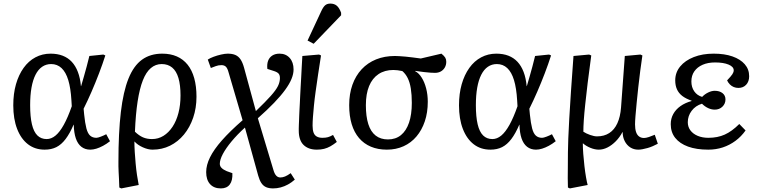

<svg xmlns="http://www.w3.org/2000/svg" viewBox="-20 -820 4236 1070"><path d="M229 14Q175 14 136 -16Q97 -46 75.5 -101.5Q54 -157 54 -233Q54 -298 69 -350.5Q84 -403 111.5 -441.5Q139 -480 177.5 -500.5Q216 -521 262 -521Q300 -521 329.5 -509.5Q359 -498 380 -475.5Q401 -453 414 -419Q427 -385 431 -340H432Q439 -364 447 -391.5Q455 -419 463 -449Q471 -479 478 -508L556 -516L567 -511Q552 -464 532 -411.5Q512 -359 490 -308.5Q468 -258 446 -214L449 -182Q454 -133 461.5 -104.5Q469 -76 482.5 -64Q496 -52 517 -52Q525 -52 542 -58.5Q559 -65 572 -72L593 -33Q574 -18 554.5 -7.5Q535 3 517 8.5Q499 14 483 14Q454 14 433.5 -2Q413 -18 402.5 -49Q392 -80 391 -125H390Q369 -76 345.5 -45Q322 -14 294 0Q266 14 229 14ZM240 -45Q266 -45 289.5 -64.5Q313 -84 335.5 -124.5Q358 -165 380 -228L378 -261Q374 -329 360.5 -373.5Q347 -418 323 -440.5Q299 -463 265 -463Q237 -463 215 -448Q193 -433 178 -403.5Q163 -374 155.5 -331.5Q148 -289 148 -234Q148 -169 158 -127Q168 -85 188.5 -65Q209 -45 240 -45Z M656 230 645 225Q644 196 643 174.5Q642 153 641 136.5Q640 120 640 107Q640 94 640 82Q640 -81 653.5 -195.5Q667 -310 696 -382Q725 -454 771.5 -487.5Q818 -521 884 -521Q930 -521 965.5 -505.5Q1001 -490 1025.5 -459.5Q1050 -429 1062.5 -384Q1075 -339 1075 -281Q1075 -218 1056.5 -164Q1038 -110 1005 -70Q972 -30 927.5 -8Q883 14 830 14Q805 14 776 1Q747 -12 730 -31H729Q729 -4 731 27.5Q733 59 736 92Q739 125 743.5 155.5Q748 186 753 211ZM827 -45Q862 -45 891 -63Q920 -81 941.5 -113.5Q963 -146 974.5 -190.5Q986 -235 986 -288Q986 -346 974.5 -385Q963 -424 939.5 -443.5Q916 -463 881 -463Q847 -463 820.5 -440.5Q794 -418 776 -372Q758 -326 747 -255Q736 -184 732 -86Q755 -64 777 -54.5Q799 -45 827 -45Z M1211 230Q1172 230 1150.5 206Q1129 182 1129 139Q1129 100 1150.5 56.5Q1172 13 1217 -38Q1262 -89 1332 -150L1254 -416Q1248 -439 1239 -448Q1230 -457 1214 -457Q1197 -457 1182.5 -451.5Q1168 -446 1155 -441L1138 -488Q1150 -496 1170 -503.5Q1190 -511 1212 -516Q1234 -521 1249 -521Q1275 -521 1292 -513.5Q1309 -506 1320.5 -489Q1332 -472 1340 -443L1406 -201Q1460 -253 1489 -285.5Q1518 -318 1529 -340.5Q1540 -363 1540 -385Q1540 -402 1532 -410.5Q1524 -419 1504 -425L1470 -436Q1467 -462 1474 -481Q1481 -500 1497.5 -510.5Q1514 -521 1538 -521Q1573 -521 1594.5 -497Q1616 -473 1616 -433Q1616 -408 1604.5 -380Q1593 -352 1569 -319Q1545 -286 1507.5 -247Q1470 -208 1417 -161L1504 128Q1510 149 1519.5 159Q1529 169 1542 169Q1555 169 1568.5 163.5Q1582 158 1600 145L1623 181Q1605 197 1585 208Q1565 219 1544 224.5Q1523 230 1502 230Q1479 230 1463 223Q1447 216 1436.5 200Q1426 184 1419 159L1345 -109Q1302 -70 1270.5 -32Q1239 6 1222 38Q1205 70 1205 93Q1205 106 1215 116Q1225 126 1244 134L1275 145Q1277 186 1260.5 208Q1244 230 1211 230Z M1746 14Q1721 14 1702.5 7Q1684 0 1671 -13Q1658 -26 1651.5 -46Q1645 -66 1645 -91Q1645 -97 1645 -105Q1645 -113 1645.5 -123.5Q1646 -134 1646.5 -147Q1647 -160 1647.5 -175Q1648 -190 1649 -208Q1650 -226 1651 -246Q1652 -266 1653 -288.5Q1654 -311 1655.5 -336Q1657 -361 1658.5 -388.5Q1660 -416 1661.5 -446Q1663 -476 1665 -508L1758 -516L1769 -511Q1760 -454 1752.5 -403.5Q1745 -353 1739 -310Q1733 -267 1729.5 -231Q1726 -195 1724 -167.5Q1722 -140 1722 -120Q1722 -96 1727.5 -81Q1733 -66 1745.5 -59Q1758 -52 1777 -52Q1795 -52 1807.5 -55.5Q1820 -59 1836 -68L1857 -29Q1838 -14 1821 -4.5Q1804 5 1786 9.5Q1768 14 1746 14ZM1728 -576 1694 -594 1770 -757Q1781 -781 1792 -790.5Q1803 -800 1821 -800Q1843 -800 1857 -788Q1871 -776 1881 -749V-735Z M2136 14Q2086 14 2047 -2.5Q2008 -19 1981 -50.5Q1954 -82 1940 -128Q1926 -174 1926 -234Q1926 -297 1944 -347.5Q1962 -398 1995.5 -434Q2029 -470 2076 -489Q2123 -508 2181 -508Q2191 -508 2206 -507Q2221 -506 2239.5 -504.5Q2258 -503 2279.5 -500Q2301 -497 2325 -494L2440 -521Q2456 -508 2461.5 -498.5Q2467 -489 2467 -476Q2467 -458 2459 -444Q2451 -430 2437 -422Q2423 -414 2404 -414Q2394 -414 2378.5 -415Q2363 -416 2342 -418.5Q2321 -421 2294 -425V-423Q2314 -413 2330 -387.5Q2346 -362 2355 -327Q2364 -292 2364 -253Q2364 -193 2347.5 -144Q2331 -95 2301 -59.5Q2271 -24 2229 -5Q2187 14 2136 14ZM2142 -43Q2185 -43 2214.5 -67Q2244 -91 2259.5 -136.5Q2275 -182 2275 -247Q2275 -292 2269.5 -326.5Q2264 -361 2252 -385Q2240 -409 2222 -424Q2209 -427 2195.5 -428.5Q2182 -430 2172 -430Q2124 -430 2089.5 -407Q2055 -384 2037 -340.5Q2019 -297 2019 -234Q2019 -171 2032.5 -128.5Q2046 -86 2073.5 -64.5Q2101 -43 2142 -43Z M2713 14Q2659 14 2620 -16Q2581 -46 2559.5 -101.5Q2538 -157 2538 -233Q2538 -298 2553 -350.5Q2568 -403 2595.5 -441.5Q2623 -480 2661.5 -500.5Q2700 -521 2746 -521Q2784 -521 2813.5 -509.5Q2843 -498 2864 -475.5Q2885 -453 2898 -419Q2911 -385 2915 -340H2916Q2923 -364 2931 -391.5Q2939 -419 2947 -449Q2955 -479 2962 -508L3040 -516L3051 -511Q3036 -464 3016 -411.5Q2996 -359 2974 -308.5Q2952 -258 2930 -214L2933 -182Q2938 -133 2945.5 -104.5Q2953 -76 2966.5 -64Q2980 -52 3001 -52Q3009 -52 3026 -58.5Q3043 -65 3056 -72L3077 -33Q3058 -18 3038.5 -7.5Q3019 3 3001 8.5Q2983 14 2967 14Q2938 14 2917.5 -2Q2897 -18 2886.5 -49Q2876 -80 2875 -125H2874Q2853 -76 2829.5 -45Q2806 -14 2778 0Q2750 14 2713 14ZM2724 -45Q2750 -45 2773.5 -64.5Q2797 -84 2819.5 -124.5Q2842 -165 2864 -228L2862 -261Q2858 -329 2844.5 -373.5Q2831 -418 2807 -440.5Q2783 -463 2749 -463Q2721 -463 2699 -448Q2677 -433 2662 -403.5Q2647 -374 2639.5 -331.5Q2632 -289 2632 -234Q2632 -169 2642 -127Q2652 -85 2672.5 -65Q2693 -45 2724 -45Z M3156 230 3145 225Q3144 199 3144 173Q3144 147 3144.5 112.5Q3145 78 3145 29Q3145 -1 3147 -48Q3149 -95 3152.5 -160Q3156 -225 3162 -311.5Q3168 -398 3176 -508L3263 -516L3275 -511Q3263 -425 3255 -357.5Q3247 -290 3241.5 -239Q3236 -188 3233.5 -150.5Q3231 -113 3231 -86Q3246 -76 3268.5 -68Q3291 -60 3307 -60Q3347 -60 3375.5 -78.5Q3404 -97 3420.5 -133Q3437 -169 3441 -221L3462 -508L3549 -516L3560 -511Q3554 -471 3548 -425Q3542 -379 3537 -333Q3532 -287 3528 -246Q3524 -205 3521.5 -174Q3519 -143 3519 -127Q3519 -102 3524.5 -85Q3530 -68 3541.5 -59.5Q3553 -51 3569 -51Q3580 -51 3596.5 -56.5Q3613 -62 3629 -69L3646 -19Q3633 -12 3618 -5.5Q3603 1 3588.5 5Q3574 9 3561 11.5Q3548 14 3537 14Q3512 14 3492.5 1.5Q3473 -11 3461.5 -33.5Q3450 -56 3450 -84H3449Q3433 -54 3411 -32Q3389 -10 3365 2Q3341 14 3317 14Q3295 14 3270.5 4Q3246 -6 3229 -21H3228Q3228 4 3230.5 37.5Q3233 71 3237 105.5Q3241 140 3246 168.5Q3251 197 3255 211Z M3927 14Q3861 14 3814.5 -3Q3768 -20 3743 -51.5Q3718 -83 3718 -128Q3718 -159 3732 -184.5Q3746 -210 3772 -228.5Q3798 -247 3834 -257V-259Q3802 -270 3782 -285.5Q3762 -301 3752.5 -322.5Q3743 -344 3743 -372Q3743 -416 3770.5 -449.5Q3798 -483 3846.5 -502Q3895 -521 3957 -521Q4018 -521 4062 -505.5Q4106 -490 4130.5 -462Q4155 -434 4155 -395Q4155 -366 4138.5 -348Q4122 -330 4095 -330Q4081 -330 4069 -335Q4057 -340 4047.5 -349.5Q4038 -359 4032 -372Q4054 -395 4061.5 -406.5Q4069 -418 4069 -428Q4069 -448 4040.5 -460Q4012 -472 3965 -472Q3925 -472 3895.5 -459Q3866 -446 3849.5 -422.5Q3833 -399 3833 -366Q3833 -334 3849 -311Q3865 -288 3893 -280Q3907 -295 3926.5 -304.5Q3946 -314 3963 -314Q3990 -314 4006.5 -301Q4023 -288 4023 -266Q4023 -242 4006 -225.5Q3989 -209 3963 -209Q3945 -209 3926.5 -217.5Q3908 -226 3892 -242Q3856 -231 3834.5 -202.5Q3813 -174 3813 -139Q3813 -113 3827.5 -93.5Q3842 -74 3868 -63Q3894 -52 3928 -52Q3979 -52 4019 -70Q4059 -88 4100 -129L4135 -93Q4111 -59 4078.5 -35Q4046 -11 4008 1.5Q3970 14 3927 14Z"/></svg>

Font: Literata
Style: Italic
Weight: 400
Italic angle: -2°
Designer: Latin by Veronika Burian and Jose Scaglione. Greek by Irene Vlachou. Cyrillic by Vera Evstafieva
Foundry: TypeTogether
Version: Version 3.103;gftools[0.9.29]